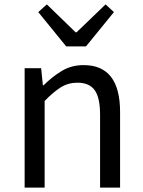

<svg xmlns="http://www.w3.org/2000/svg" viewBox="-20 -853 651 873"><path d="M526 0H435V-332Q435 -409 410.5 -443Q386 -477 332 -477Q290 -477 256.5 -456Q223 -435 183 -394V0H92V-543H167L175 -465H178Q217 -504 261 -530.5Q305 -557 360 -557Q526 -557 526 -344ZM371 -642H281L154 -798L193 -833L324 -706H328L460 -833L498 -798Z"/></svg>

Font: Source Han Sans & Saira Hybrid
Style: Regular
Weight: 400
Designer: Ryoko NISHIZUKA 西塚涼子 (kana & ideographs); Paul D. Hunt (Latin, Greek & Cyrillic); Wenlong ZHANG 张文龙 (bopomofo); Sandoll 
Foundry: Adobe Systems Incorporated
Version: Version 1.00;August 2, 2021;FontCreator 13.0.0.2675 64-bit